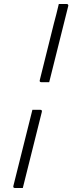

<svg xmlns="http://www.w3.org/2000/svg" viewBox="-20 -780 390 960"><path d="M274 -760H313Q319 -760 320 -757Q323 -754 321 -749L226 -369H187Q176 -369 179 -380L249 -661Q256 -686 262 -710.5Q268 -735 274 -760ZM142 -231H181Q192 -231 189 -220L94 160H55Q44 160 47 149Z"/></svg>

Font: Recursive Sn Lnr St Lt
Style: Italic
Weight: 300
Italic angle: -15°
Version: Version 1.079;hotconv 1.0.112;makeotfexe 2.5.65598; ttfautoh